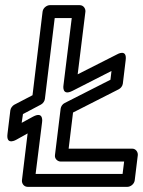

<svg xmlns="http://www.w3.org/2000/svg" viewBox="-20 -699 554 744"><path d="M215 -73H461L455 -25H118L143 -225C143 -225 151 -270 108 -247L64 -223L69 -257L139 -294C148 -299 153 -308 154 -316L192 -629H258L226 -369C226 -369 218 -325 261 -347L412 -424L408 -390L231 -300C222 -296 216 -286 215 -278L193 -98C191 -83 204 -73 215 -73ZM246 -123 263 -263 440 -353C448 -357 455 -366 456 -375L467 -466C473 -512 433 -488 433 -488L281 -411L311 -654C312 -665 304 -679 289 -679H173C162 -679 147 -669 145 -654L106 -330L35 -293C28 -289 21 -280 20 -271L9 -180C3 -133 44 -158 44 -158L87 -182L65 0C64 11 72 25 87 25H474C485 25 500 15 502 0L514 -98C515 -109 507 -123 492 -123Z"/></svg>

Font: Falling Sky
Style: OuObl
Weight: 400
Designer: Paul D. Hunt
Foundry: Adobe Systems Incorporated
Version: Version 1.02